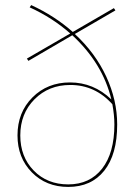

<svg xmlns="http://www.w3.org/2000/svg" viewBox="-20 -734 531 757"><path d="M275 -600Q356 -525 399 -432Q442 -339 442 -243Q442 -125 391 -61Q340 3 249 3Q162 3 105.5 -54.5Q49 -112 49 -200Q49 -291 108 -350Q167 -409 256 -409Q349 -409 419 -342Q385 -484 265 -595L92 -494L86 -503L257 -602Q187 -664 97 -705L103 -714Q196 -671 267 -608L429 -702L435 -693ZM249 -7Q334 -7 382.5 -69Q431 -131 431 -243Q431 -280 423 -323Q355 -399 257 -399Q172 -399 116 -342.5Q60 -286 60 -200Q60 -116 113 -61.5Q166 -7 249 -7Z"/></svg>

Font: EauTest Hairline
Style: Regular
Weight: 250
Designer: Christian Thalmann (Catharsis Fonts)
Version: Version 0.001;PS 000.001;hotconv 1.0.88;makeotf.lib2.5.64775